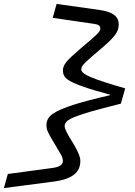

<svg xmlns="http://www.w3.org/2000/svg" viewBox="-55 -821 689 980"><path d="M355 1Q355 45 322.5 70.5Q290 96 225 105L-35 139L-15 67L215 36Q241 32 253.5 23.5Q266 15 266 0Q266 -9 262 -19.5Q258 -30 249 -44L216 -100Q196 -132 189 -149Q182 -166 182 -182Q182 -218 215 -240.5Q248 -263 323 -287Q358 -298 403.5 -310Q449 -322 506 -335V-338Q461 -350 427.5 -360Q394 -370 369 -379Q312 -399 289 -416Q266 -433 266 -461Q266 -483 284 -505Q302 -527 349 -567L411 -620Q439 -644 448 -655Q457 -666 457 -676Q457 -686 449.5 -691.5Q442 -697 426 -699L214 -730L234 -801L454 -770Q504 -763 527.5 -745Q551 -727 551 -696Q551 -669 534.5 -645.5Q518 -622 473 -583L410 -529Q377 -500 368.5 -489Q360 -478 360 -466Q360 -447 412.5 -425.5Q465 -404 584 -370L562 -292Q513 -280 474.5 -269.5Q436 -259 407 -251Q333 -229 304 -214Q275 -199 275 -177Q275 -170 279.5 -159Q284 -148 294 -130L327 -75Q342 -48 348.5 -31Q355 -14 355 1Z"/></svg>

Font: Intel One Mono
Style: Italic
Weight: 400
Italic angle: -16°
Monospace: yes
Designer: Fred Shallcrass
Foundry: Frere-Jones Type LLC
Version: Version 1.400;hotconv 1.1.0;makeotfexe 2.6.0;FJTRelease1.4